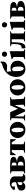

<svg xmlns="http://www.w3.org/2000/svg" viewBox="2544 -3338 804 5932"><g transform="rotate(-90 2946.0 -372.0)"><path d="M148 9Q115 9 86.5 -5Q58 -19 41 -46.5Q24 -74 25 -113Q26 -152 38.5 -176.5Q51 -201 86 -218.5Q121 -236 188 -254L282 -279V-333Q282 -374 262 -396Q242 -418 205 -418Q150 -418 150 -375V-317L147 -313H71Q44 -313 44 -346Q44 -368 64 -388Q84 -408 115 -427Q156 -452 188 -461Q220 -470 258 -470Q316 -470 362 -454.5Q408 -439 435 -408Q462 -377 462 -330V-78Q470 -71 480.5 -67Q491 -63 505 -63H527L531 -59V-38Q520 -22 492 -6Q464 10 417 10Q366 10 334.5 -8.5Q303 -27 286 -64H282Q257 -33 224.5 -12Q192 9 148 9ZM192 -147Q192 -116 208.5 -100Q225 -84 253 -84Q267 -84 282 -89V-233Q234 -222 213 -203Q192 -184 192 -147Z M620 -412 551 -444V-460H843Q903 -460 954 -452Q1005 -444 1036 -421Q1067 -398 1067 -355Q1067 -307 1023 -282Q979 -257 910 -249Q1011 -241 1055 -212Q1099 -183 1099 -135Q1099 -68 1029 -34Q959 0 835 0H551V-16L620 -48ZM813 -415H800V-264H810Q851 -264 871.5 -282Q892 -300 892 -341Q892 -415 813 -415ZM809 -224H800V-45H805Q865 -45 892 -68.5Q919 -92 919 -138Q919 -178 893 -201Q867 -224 809 -224Z M1119 -289V-460H1611V-289H1590L1517 -410H1455V-48L1542 -16V0H1188V-16L1275 -48V-410H1213L1140 -289Z M1897 10Q1823 10 1766 -23.5Q1709 -57 1677.5 -111.5Q1646 -166 1646 -230Q1646 -294 1677.5 -349Q1709 -404 1766 -437Q1823 -470 1897 -470Q1971 -470 2028 -437Q2085 -404 2116.5 -349Q2148 -294 2148 -230Q2148 -166 2116.5 -111.5Q2085 -57 2028 -23.5Q1971 10 1897 10ZM1906 -43Q1927 -43 1941 -66Q1955 -89 1961.5 -126.5Q1968 -164 1968 -210Q1968 -266 1960 -313Q1952 -360 1934.5 -389Q1917 -418 1890 -418Q1867 -418 1853 -395.5Q1839 -373 1832.5 -335.5Q1826 -298 1826 -251Q1826 -196 1834.5 -148.5Q1843 -101 1860.5 -72Q1878 -43 1906 -43Z M2262 -412 2193 -444V-460H2444L2549 -228H2556L2658 -460H2908V-444L2839 -412L2858 -48L2927 -16V0H2621V-16L2678 -48L2665 -322L2523 0H2467L2319 -320L2312 -48L2369 -16V0H2183V-16L2252 -48Z M3213 10Q3139 10 3082 -23.5Q3025 -57 2993.5 -111.5Q2962 -166 2962 -230Q2962 -294 2993.5 -349Q3025 -404 3082 -437Q3139 -470 3213 -470Q3287 -470 3344 -437Q3401 -404 3432.5 -349Q3464 -294 3464 -230Q3464 -166 3432.5 -111.5Q3401 -57 3344 -23.5Q3287 10 3213 10ZM3222 -43Q3243 -43 3257 -66Q3271 -89 3277.5 -126.5Q3284 -164 3284 -210Q3284 -266 3276 -313Q3268 -360 3250.5 -389Q3233 -418 3206 -418Q3183 -418 3169 -395.5Q3155 -373 3148.5 -335.5Q3142 -298 3142 -251Q3142 -196 3150.5 -148.5Q3159 -101 3176.5 -72Q3194 -43 3222 -43Z M3975 -754H4006L4010 -750V-698Q4010 -632 3969.5 -593Q3929 -554 3853 -554Q3792 -554 3765.5 -560Q3739 -566 3723 -566Q3696 -566 3696 -533Q3696 -517 3702.5 -493Q3709 -469 3712 -422Q3731 -435 3757 -442.5Q3783 -450 3815 -450Q3877 -450 3927.5 -424Q3978 -398 4007 -349Q4036 -300 4036 -231Q4036 -160 4002 -105.5Q3968 -51 3911 -20.5Q3854 10 3786 10Q3701 10 3645.5 -27.5Q3590 -65 3562 -127.5Q3534 -190 3534 -266Q3534 -362 3572 -448Q3610 -534 3691.5 -600Q3773 -666 3901 -702Q3947 -715 3961 -726.5Q3975 -738 3975 -754ZM3714 -242Q3714 -138 3736 -90.5Q3758 -43 3794 -43Q3811 -43 3825 -57Q3839 -71 3847.5 -105.5Q3856 -140 3856 -201Q3856 -296 3837 -347Q3818 -398 3777 -398Q3754 -398 3739 -388Q3724 -378 3714 -365Z M4238 -554Q4203 -554 4180 -577Q4157 -600 4157 -635Q4157 -670 4180 -693Q4203 -716 4238 -716Q4273 -716 4296 -693Q4319 -670 4319 -635Q4319 -600 4296 -577Q4273 -554 4238 -554ZM4081 0V-16L4150 -48V-356L4084 -399V-415L4314 -470H4330V-48L4387 -16V0Z M4606 -378Q4606 -267 4596.5 -183Q4587 -99 4564 -57Q4542 -17 4511 -3.5Q4480 10 4451 10Q4429 10 4423 4Q4417 -2 4417 -19V-100L4423 -106H4437Q4486 -106 4510.5 -136Q4535 -166 4543 -226Q4551 -286 4551 -378V-412L4482 -444V-460H4948V-444L4879 -412V-48L4948 -16V0H4630V-16L4699 -48V-410H4606Z M5145 -554Q5110 -554 5087 -577Q5064 -600 5064 -635Q5064 -670 5087 -693Q5110 -716 5145 -716Q5180 -716 5203 -693Q5226 -670 5226 -635Q5226 -600 5203 -577Q5180 -554 5145 -554ZM4988 0V-16L5057 -48V-356L4991 -399V-415L5221 -470H5237V-48L5294 -16V0Z M5403 -412 5334 -444V-460H5626Q5686 -460 5737 -452Q5788 -444 5819 -421Q5850 -398 5850 -355Q5850 -307 5806 -282Q5762 -257 5693 -249Q5794 -241 5838 -212Q5882 -183 5882 -135Q5882 -68 5812 -34Q5742 0 5618 0H5334V-16L5403 -48ZM5596 -415H5583V-264H5593Q5634 -264 5654.5 -282Q5675 -300 5675 -341Q5675 -415 5596 -415ZM5592 -224H5583V-45H5588Q5648 -45 5675 -68.5Q5702 -92 5702 -138Q5702 -178 5676 -201Q5650 -224 5592 -224Z"/></g></svg>

Font: Spectral ExtraBold
Style: Regular
Weight: 800
Designer: Jean-Baptiste Levee
Foundry: Production Type
Version: Version 2.001